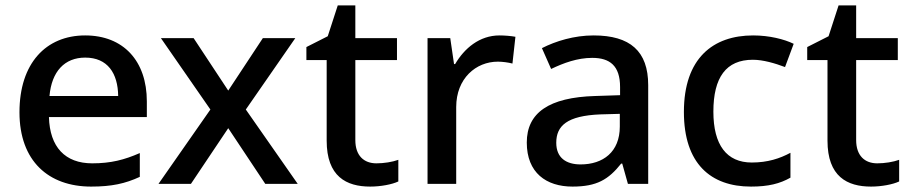

<svg xmlns="http://www.w3.org/2000/svg" viewBox="-20 -731 3370 710"><path d="M295 -600C150 -600 52 -497 52 -316C52 -135 160 -41 317 -41C393 -41 443 -52 497 -77V-165C440 -140 390 -127 321 -127C221 -127 164 -187 161 -298H523V-356C523 -506 436 -600 295 -600ZM295 -518C378 -518 416 -460 417 -376H163C171 -467 219 -518 295 -518Z M758 -326 566 -51H686L824 -257L961 -51H1081L889 -326L1072 -590H952L824 -396L696 -590H575Z M1372 -127C1326 -127 1294 -155 1294 -213V-509H1448V-590H1294V-711H1229L1192 -597L1113 -557V-509H1188V-211C1188 -78 1261 -41 1349 -41C1388 -41 1430 -49 1453 -60V-140C1431 -132 1400 -127 1372 -127Z M1827 -600C1753 -600 1697 -552 1663 -494H1659L1645 -590H1561V-51H1667V-335C1667 -441 1740 -503 1821 -503C1838 -503 1860 -500 1875 -496L1886 -595C1870 -598 1846 -600 1827 -600Z M2175 -600C2103 -600 2035 -579 1984 -553L2018 -476C2064 -498 2115 -517 2170 -517C2235 -517 2273 -488 2273 -409V-379L2181 -376C2010 -371 1928 -314 1928 -204C1928 -92 2000 -41 2097 -41C2187 -41 2230 -67 2277 -126H2281L2302 -51H2377V-416C2377 -542 2310 -600 2175 -600ZM2200 -308 2272 -310V-263C2272 -169 2210 -123 2127 -123C2074 -123 2037 -147 2037 -203C2037 -266 2077 -303 2200 -308Z M2757 -41C2822 -41 2864 -52 2903 -74V-166C2864 -145 2819 -130 2760 -130C2667 -130 2618 -195 2618 -318C2618 -445 2665 -510 2764 -510C2802 -510 2846 -497 2883 -483L2915 -569C2880 -586 2825 -600 2765 -600C2617 -600 2509 -516 2509 -317C2509 -126 2608 -41 2757 -41Z M3224 -127C3178 -127 3146 -155 3146 -213V-509H3300V-590H3146V-711H3081L3044 -597L2965 -557V-509H3040V-211C3040 -78 3113 -41 3201 -41C3240 -41 3282 -49 3305 -60V-140C3283 -132 3252 -127 3224 -127Z"/></svg>

Font: Noto Sans Tamil UI Medium
Style: Regular
Weight: 500
Designer: Jelle Bosma - Monotype Design Team
Foundry: Monotype Imaging Inc.
Version: Version 2.004